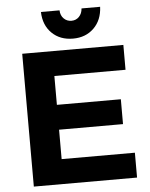

<svg xmlns="http://www.w3.org/2000/svg" viewBox="-60 -959 787 1008"><g transform="rotate(-5 333.5 -455.0)"><path d="M77 -700H610V-569H235V-417H572V-286H235V-131H621V0H77ZM408 -910H506Q503 -840 460 -798Q417 -756 350 -756Q282 -756 239 -798Q196 -840 194 -910H292Q293 -883 309.5 -866.5Q326 -850 350 -850Q374 -850 390 -866.5Q406 -883 408 -910Z"/></g></svg>

Font: Argentum Sans SemiBold
Style: Regular
Weight: 600
Designer: Julieta Ulanovsky (Modified by Cristiano Sobral)
Foundry: Julieta Ulanovsky
Version: Version 5.001;November 22, 2018;FontCreator 11.5.0.2425 64-b